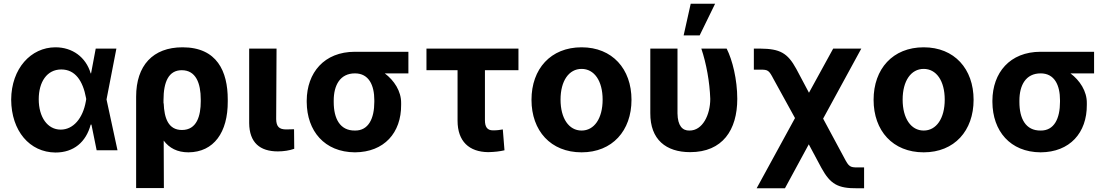

<svg xmlns="http://www.w3.org/2000/svg" viewBox="-20 -807 5958 1031"><path d="M278 12C376 12 442 -44 467 -138H471L499 0H611L552 -273L605 -546H494L469 -413H467C441 -501 368 -553 278 -553C146 -553 41 -439 40 -272C41 -104 139 11 278 12ZM188 -274C188 -367 232 -434 309 -434C384 -434 425 -373 442 -281L443 -275L441 -263C425 -171 373 -111 306 -111C235 -111 188 -178 188 -274Z M711 -288V203H860L859 -52C889 -12 932 11 992 11C1128 10 1204 -96 1203 -263V-273C1203 -423 1146 -553 960 -553C801 -553 711 -455 711 -288ZM858 -252V-270C858 -368 886 -430 956 -430C1032 -430 1058 -360 1058 -273V-263C1058 -185 1037 -109 957 -109C883 -109 862 -174 859 -252Z M1318 -546V-146C1319 -41 1376 6 1472 6C1503 6 1535 1 1560 -8L1559 -113C1548 -113 1538 -112 1517 -112C1478 -112 1464 -128 1463 -167L1465 -546Z M1627 -267V-259C1628 -104 1722 10 1886 11C2043 10 2135 -94 2134 -244V-253C2135 -317 2096 -376 2046 -413H2173V-529H1886C1720 -529 1628 -416 1627 -267ZM1772 -259V-267C1772 -349 1806 -413 1886 -413C1961 -413 1990 -349 1990 -269V-260C1990 -171 1959 -105 1886 -106C1805 -105 1772 -171 1772 -259Z M2764 -546H2270V-430H2437V-159C2437 -48 2499 9 2602 10C2638 9 2663 6 2689 0L2680 -112C2661 -109 2651 -107 2627 -107C2596 -107 2584 -126 2584 -162V-430H2764Z M3103 11C3268 11 3371 -105 3371 -271C3371 -437 3268 -553 3103 -553C2937 -553 2834 -437 2834 -271C2834 -105 2937 11 3103 11ZM2990 -272C2990 -373 3035 -437 3103 -437C3171 -437 3216 -373 3216 -272C3216 -171 3171 -106 3103 -106C3035 -106 2990 -171 2990 -272Z M3472 -546V-200C3471 -57 3557 10 3686 10C3860 10 3939 -109 3939 -276C3939 -380 3913 -485 3882 -546H3746C3773 -466 3791 -366 3794 -276C3794 -191 3753 -105 3682 -106C3645 -105 3619 -131 3618 -198V-546ZM3651 -617H3737L3820 -787H3689Z M4043 204H4195L4323 -32L4391 95C4439 182 4479 205 4584 204H4620V92H4584C4545 92 4538 88 4514 42L4400 -170L4605 -546H4454L4324 -309L4256 -437C4209 -523 4168 -545 4063 -546H4028V-433H4063C4104 -433 4109 -430 4134 -382L4249 -173Z M4940 11C5105 11 5208 -105 5208 -271C5208 -437 5105 -553 4940 -553C4774 -553 4671 -437 4671 -271C4671 -105 4774 11 4940 11ZM4827 -272C4827 -373 4872 -437 4940 -437C5008 -437 5053 -373 5053 -272C5053 -171 5008 -106 4940 -106C4872 -106 4827 -171 4827 -272Z M5309 -267V-259C5310 -104 5404 10 5568 11C5725 10 5817 -94 5816 -244V-253C5817 -317 5778 -376 5728 -413H5855V-529H5568C5402 -529 5310 -416 5309 -267ZM5454 -259V-267C5454 -349 5488 -413 5568 -413C5643 -413 5672 -349 5672 -269V-260C5672 -171 5641 -105 5568 -106C5487 -105 5454 -171 5454 -259Z"/></svg>

Font: Wafeq
Style: Bold
Weight: 700
Designer: Rasmus Andersson & Azza Alameddine
Foundry: Google & TypeTogether
Version: Version 3.000;FEAKit 1.0